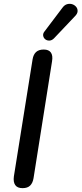

<svg xmlns="http://www.w3.org/2000/svg" viewBox="-20 -969 423 996"><path d="M97 7Q70 7 59 -9Q48 -25 52 -54L149 -661Q153 -686 167 -699Q181 -712 207 -712Q233 -712 244 -696.5Q255 -681 250 -651L154 -45Q150 -20 136.5 -6.5Q123 7 97 7ZM260 -770Q249 -759 236.5 -758.5Q224 -758 215 -765Q206 -772 204 -783.5Q202 -795 211 -806L304 -929Q315 -944 329 -947.5Q343 -951 355 -947Q367 -943 375 -933.5Q383 -924 382.5 -911Q382 -898 369 -885Z"/></svg>

Font: Nunito ExtraLight SemiBold
Style: Italic
Weight: 600
Italic angle: -9°
Version: Version 3.602